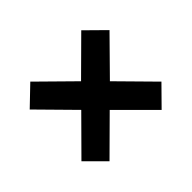

<svg xmlns="http://www.w3.org/2000/svg" viewBox="-101 -706 706 706"><g transform="rotate(45 251.5 -353.5)"><path d="M385 -561 459 -488 324 -353 457 -219 384 -146 250 -279 115 -146 44 -220 175 -353 43 -486 116 -560 250 -428Z"/></g></svg>

Font: Noto Sans Arabic Cond
Style: Bold
Weight: 700
Width: 3
Designer: Monotype Design Team, Nadine Chahine, Nizar Qandah and Khaled Hosny
Foundry: Monotype Imaging Inc.
Version: Version 2.012; ttfautohint (v1.8.4.7-5d5b)